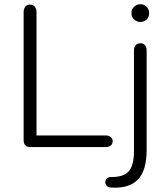

<svg xmlns="http://www.w3.org/2000/svg" viewBox="-20 -697 796 910"><path d="M92 -32V-639Q92 -655 100 -665Q108 -675 122 -675Q137 -675 145 -665Q153 -655 153 -639V-55H481Q496 -55 505 -47.5Q514 -40 514 -28Q514 -15 505 -7.5Q496 0 481 0H123Q108 0 100 -8.5Q92 -17 92 -32ZM479 167Q479 157 486.5 149.5Q494 142 506 142Q565 143 590 115Q615 87 615 19V-459Q615 -474 623 -483Q631 -492 645 -492Q659 -492 667 -483Q675 -474 675 -459V15Q675 111 633.5 154Q592 197 508 192Q494 191 486.5 184Q479 177 479 167ZM603 -635Q603 -653 615.5 -665Q628 -677 645 -677Q663 -677 675 -664.5Q687 -652 687 -635Q687 -617 675 -605Q663 -593 645 -593Q628 -593 615.5 -605Q603 -617 603 -635Z"/></svg>

Font: SN Pro Light
Style: Regular
Weight: 300
Designer: Tobias Whetton
Foundry: Supernotes
Version: Version 1.002